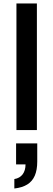

<svg xmlns="http://www.w3.org/2000/svg" viewBox="-20 -744 305 1098"><path d="M74 0V-724H191V0ZM62 334V280Q93 275 109.5 253Q126 231 126 196H72V76H193V180Q193 228 179 260.5Q165 293 136 311Q107 329 62 334Z"/></svg>

Font: Archivo Expanded Medium
Style: Regular
Weight: 500
Width: 7
Designer: Hector Gatti
Foundry: Omnibus-Type
Version: Version 2.001